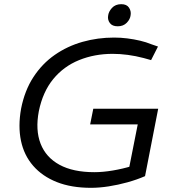

<svg xmlns="http://www.w3.org/2000/svg" viewBox="-20 -890 820 920"><path d="M416 10Q322 10 252.5 -17.5Q183 -45 139 -95.5Q95 -146 80.5 -215.5Q66 -285 81 -369Q98 -456 140 -520.5Q182 -585 242.5 -627Q303 -669 375.5 -689.5Q448 -710 527 -710Q558 -710 590 -706Q622 -702 651.5 -695Q681 -688 705 -678L737 -667L704 -602L668 -612Q630 -622 592.5 -627Q555 -632 520 -632Q433 -632 359 -602Q285 -572 235 -511Q185 -450 166 -357Q149 -267 174.5 -201.5Q200 -136 265 -100.5Q330 -65 432 -65Q473 -65 520.5 -73Q568 -81 614 -95L594 -62L640 -294H412L427 -369H738L675 -46Q636 -29 591 -16.5Q546 -4 501 3Q456 10 416 10ZM544 -764Q518 -764 506.5 -779.5Q495 -795 498 -814Q500 -834 516.5 -852Q533 -870 561 -870Q587 -870 598 -853.5Q609 -837 606 -818Q604 -798 587.5 -781Q571 -764 544 -764Z"/></svg>

Font: REM Light
Style: Italic
Weight: 300
Italic angle: -11°
Designer: Octavio Pardo
Foundry: Ashler Design
Version: Version 1.005;gftools[0.9.28]